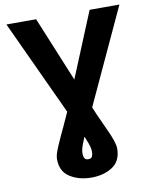

<svg xmlns="http://www.w3.org/2000/svg" viewBox="-98 -785 864 1072"><g transform="rotate(-10 333.5 -249.0)"><path d="M13.2 -710.9Q13.2 -710.9 38.6 -710.9Q64 -710.9 97.4 -710.9Q130.9 -710.9 156.3 -710.9Q181.6 -710.9 181.6 -710.9L379.4 -230.5Q423.8 -122.1 462.9 -39.6Q502 43 502 78.1Q502 148.9 452.6 181.2Q403.3 213.4 333.5 213.4Q263.2 213.4 211.9 181.2Q160.6 148.9 160.6 78.1Q160.6 54.7 179.9 9.8Q199.2 -35.2 228.3 -96.4Q257.3 -157.7 287.1 -230.5L484.9 -710.9Q484.9 -710.9 510.5 -710.9Q536.1 -710.9 569.3 -710.9Q602.5 -710.9 628.2 -710.9Q653.8 -710.9 653.8 -710.9L351.6 -58.1Q328.1 -7.3 317.1 22.2Q306.2 51.8 306.2 72.8Q306.2 87.9 311.8 98.6Q317.4 109.4 333.5 109.4Q350.1 109.4 355.2 98.4Q360.4 87.4 360.4 72.8Q360.4 51.8 350.1 22.9Q339.8 -5.9 315.9 -58.1Z"/></g></svg>

Font: RobotoDEMO
Style: Regular
Weight: 400
Designer: Christian Robertson
Foundry: Google
Version: Version 2.136